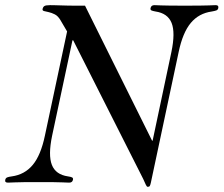

<svg xmlns="http://www.w3.org/2000/svg" viewBox="-89 -700 860 738"><path d="M495.6 -159.2H497.6L569.8 -500Q585.4 -574.7 570.6 -611.8Q555.7 -648.9 508.8 -655.8Q498 -657.7 493.2 -659.9Q488.3 -662.1 489.7 -668.9Q492.2 -680.2 504.4 -680.2Q507.8 -680.2 512.9 -679.9Q518.1 -679.7 530.3 -679.2Q542.5 -678.7 564.2 -678.5Q585.9 -678.2 621.6 -678.2Q657.7 -678.2 679.4 -678.5Q701.2 -678.7 713.6 -679.2Q726.1 -679.7 731.4 -679.9Q736.8 -680.2 740.2 -680.2Q752.4 -680.2 750 -668.9Q748.5 -662.1 742.4 -659.9Q736.3 -657.7 725.1 -655.8Q675.3 -648.9 644.3 -611.8Q613.3 -574.7 597.7 -500L490.7 2.9Q488.8 11.2 486.8 14.6Q484.9 18.1 479 18.1Q475.1 18.1 471.7 10.5Q468.3 2.9 461.4 -12.2L192.4 -544.9H189.5L111.3 -178.2Q95.7 -103.5 110.4 -66.2Q125 -28.8 172.4 -22Q183.1 -20.5 188 -18.1Q192.9 -15.6 191.4 -8.8Q189 2 177.2 2Q173.8 2 168.7 1.7Q163.6 1.5 151.4 1Q139.2 0.5 117.4 0.2Q95.7 0 59.6 0Q23.9 0 2.2 0.2Q-19.5 0.5 -32 1Q-44.4 1.5 -49.8 1.7Q-55.2 2 -58.6 2Q-71.3 2 -68.8 -8.8Q-67.4 -15.6 -61.5 -18.1Q-55.7 -20.5 -43.9 -22Q5.9 -28.8 36.9 -66.2Q67.9 -103.5 83.5 -178.2L168.9 -579.1L143.1 -623Q133.8 -638.7 121.6 -644.8Q109.4 -650.9 98.4 -653.3Q87.4 -655.8 80.3 -657.5Q73.2 -659.2 74.7 -666Q76.2 -672.9 81.3 -676.5Q86.4 -680.2 103.5 -680.2Q111.3 -680.2 122.3 -679.9Q133.3 -679.7 146 -679.2Q158.7 -678.7 172.4 -678.5Q186 -678.2 199.7 -678.2H237.8Z"/></svg>

Font: XB Zar
Style: Italic
Weight: 400
Italic angle: -12°
Designer: Behnam
Foundry: Irmug
Version: Version 8.005 2009